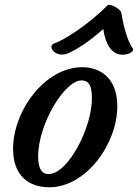

<svg xmlns="http://www.w3.org/2000/svg" viewBox="-20 -791 586 816"><path d="M35.6 -154.3C37.1 -43.9 102.1 4.9 189.5 4.9C346.7 4.9 481 -182.1 478.5 -344.2C477.1 -456.5 408.7 -505.4 329.6 -505.4C169.9 -505.4 33.2 -317.4 35.6 -154.3ZM142.1 -122.6C140.6 -263.7 255.4 -449.2 325.7 -449.2C363.8 -449.2 370.1 -416.5 370.6 -375C372.1 -249.5 269 -51.3 187 -51.3C154.3 -51.3 143.1 -79.1 142.1 -122.6ZM264.6 -563C301.8 -576.7 356.4 -612.3 418.9 -667.5C427.7 -603.5 454.6 -561 496.1 -558.6C523.4 -556.6 553.7 -571.8 543.9 -585.4C518.1 -622.1 503.4 -690.9 495.1 -737.8C492.2 -753.4 445.8 -777.3 437.5 -769C354 -683.6 247.1 -618.2 211.9 -606.9C177.2 -596.2 215.3 -544.4 264.6 -563Z"/></svg>

Font: Courgette
Style: Regular
Weight: 400
Designer: Karolina Lach
Foundry: Karolina Lach
Version: Version 1.002